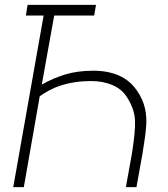

<svg xmlns="http://www.w3.org/2000/svg" viewBox="-20 -770 693 790"><path d="M566.5 -139.5 541.5 0H498L523 -139.5Q530 -183.5 533.2 -216.8Q536.5 -250 535.5 -274Q533.5 -321 504 -367.5Q482.5 -403 443.2 -419.8Q404 -436.5 356 -436.5Q320 -436.5 289.5 -432Q259 -427.5 233 -419.2Q207 -411 185 -399.5Q163 -388 143.5 -374L78 0H34.5L159.5 -706H86.5L93.5 -750H375L367.5 -706H203L152 -422Q197 -448 248 -463.5Q299 -479 364.5 -479Q424.5 -479 469.8 -459Q515 -439 543.5 -397Q568 -362 576.5 -324Q585 -286.5 581 -246.5Q579.5 -226.5 575.8 -199.8Q572 -173 566.5 -139.5Z"/></svg>

Font: Russisch Sans ExtraLight
Style: Italic
Weight: 200
Width: 4
Italic angle: -10°
Designer: Michael Sharanda (font) & Cristiano Sobral (main changes)
Foundry: Michael Sharanda
Version: Version 2.00;September 8, 2020;FontCreator 13.0.0.2681 64-bi